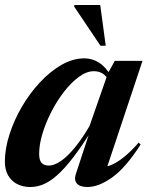

<svg xmlns="http://www.w3.org/2000/svg" viewBox="-20 -738 600 770"><path d="M284.5 -41 345 -225 353 -223.5Q308.5 -152 273 -106Q237.5 -60 208 -34.2Q178.5 -8.5 152.8 1.8Q127 12 101.5 12Q71.5 12 48.5 0Q25.5 -12 12.5 -34.8Q-0.5 -57.5 -0.5 -89.5Q-0.5 -141 17.8 -198.2Q36 -255.5 67.5 -309.5Q99 -363.5 140 -407.5Q181 -451.5 226.5 -477.8Q272 -504 318.5 -504Q350 -504 377.5 -486.5Q405 -469 426.5 -431L417.5 -412.5Q407 -433.5 391.8 -443Q376.5 -452.5 356.5 -452.5Q327.5 -452.5 296.8 -430Q266 -407.5 237.5 -371Q209 -334.5 186.2 -290.2Q163.5 -246 150.2 -202Q137 -158 137 -121.5Q137 -95 147 -84.5Q157 -74 176 -74Q189 -74 206 -81.8Q223 -89.5 243.8 -107.8Q264.5 -126 288.5 -156.8Q312.5 -187.5 339 -232.5L413 -444.5L440.5 -494H551.5L402.5 -47L389 -67.5Q407 -68 429.2 -77.8Q451.5 -87.5 478.2 -109Q505 -130.5 536 -166L544 -158.5Q484.5 -65.5 430.2 -26.8Q376 12 330.5 12Q300.5 12 288.2 -2.2Q276 -16.5 284.5 -41ZM404 -554.5H383L277.5 -711.5L278.5 -718H382Z"/></svg>

Font: Newsreader 60pt SemiBold
Style: Italic
Weight: 600
Italic angle: -17°
Designer: Hugues Gentile
Foundry: Production Type
Version: Version 1.003